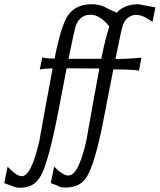

<svg xmlns="http://www.w3.org/2000/svg" viewBox="-190 -664 755 908"><path d="M327 -539Q279 -599 231 -594Q184 -590 167 -538Q162 -523 134 -386H289Q308 -481 327 -539ZM465 -644Q466 -644 545 -629Q544 -624 539.5 -601.5Q535 -579 531 -561Q525 -565 514.5 -571Q504 -577 499 -581Q474 -594 451 -594Q407 -589 391 -545Q383 -520 356 -385Q412 -385 479 -391L467 -329Q458 -335 346 -336Q295 -73 289 -44Q255 112 223 168Q192 223 120 223Q104 223 93 220Q83 213 50 202L66 124Q105 164 131 166Q156 168 177.5 127Q199 86 218 3Q254 -202 279 -335L280 -340Q210 -341 125 -341Q75 -77 68 -49Q33 113 3 167Q-27 224 -95 224Q-114 224 -126 218Q-158 206 -170 202L-154 124Q-114 167 -90 169Q-43 174 -4 3Q6 -55 27 -169Q48 -283 59 -341Q11 -339 -2 -335L10 -393Q24 -387 68 -387Q99 -543 130 -589Q167 -644 243 -644Q279 -644 305 -631Q324 -620 362 -604Q399 -644 465 -644Z"/></svg>

Font: GFS Neohellenic Rg
Style: Italic
Weight: 400
Italic angle: -12°
Designer: Takis Katsoulidis and George D. Matthiopoulos
Foundry: Takis Katsoulidis and George D. Matthiopoulos
Version: Version 1.0